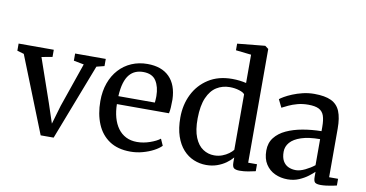

<svg xmlns="http://www.w3.org/2000/svg" viewBox="-79 -1029 2378 1249"><g transform="rotate(10 1109.5 -404.0)"><path d="M-1 -507.8V-555.1H231.3V-507.8L160.5 -494.9L260.2 -207.4L302.6 -79.7L338.8 -203.4L439.7 -494.9L372.3 -507.8V-555.1H574.7V-507.8L523.3 -494.9L329.6 8H243.9L43.7 -494.9Z M836.2 11Q752.6 11 697.3 -26Q642 -63 614.8 -128.6Q587.5 -194.2 587.5 -279.4Q587.5 -345.3 606.8 -398.9Q626.1 -452.4 661.1 -490.6Q696 -528.8 743.8 -549.4Q791.6 -570 848.6 -570Q942 -570 993.3 -518.6Q1044.7 -467.2 1047.8 -370.6Q1047.8 -340.5 1046.4 -318.1Q1045 -295.6 1041 -278.4H697Q697.7 -230.1 708.9 -189.7Q720.2 -149.3 741.6 -119.9Q763 -90.5 794.6 -74.4Q826.2 -58.3 867.6 -58.3Q909.8 -58.3 952.7 -73.3Q995.6 -88.3 1018.5 -106.6L1037.9 -63Q1020 -44.3 988.3 -27.5Q956.5 -10.6 916.9 0.2Q877.3 11 836.2 11ZM697.5 -330.9H938.3Q939.2 -337.9 939.8 -346.5Q940.4 -355.1 940.6 -362.7Q940.9 -370.4 940.9 -374.2Q940.5 -435 915.3 -474.4Q890.1 -513.8 830 -513.8Q803.1 -513.8 780.1 -504.6Q757.1 -495.3 739.4 -474.4Q721.8 -453.5 711 -418.2Q700.3 -383 697.5 -330.9Z M1336.9 11Q1293.7 11 1254.3 -5.4Q1214.9 -21.7 1184.3 -55.5Q1153.8 -89.3 1136.1 -141.2Q1118.5 -193.1 1118.5 -264.1Q1118.5 -348.4 1152.7 -417.7Q1186.9 -487 1251.8 -528.5Q1316.6 -570 1407.9 -570Q1433.6 -570 1457.3 -567.1Q1480.9 -564.2 1500.8 -559.4V-746.4L1399 -757.7V-801.4L1579.4 -819.1H1581.9L1604.3 -802.5V-51.2H1662.5V-5.2Q1642.1 -0.7 1614.6 4.6Q1587.1 9.8 1557.6 9.8Q1534 9.8 1521.5 1.9Q1509 -6 1509 -36.7V-69Q1491.9 -48.4 1466.2 -30Q1440.4 -11.7 1407.7 -0.3Q1375 11 1336.9 11ZM1377.4 -59.7Q1405.8 -59.7 1430.1 -68.9Q1454.5 -78.1 1472.7 -91.6Q1490.9 -105 1500.8 -118V-484.3Q1493.2 -496.4 1464.2 -505.5Q1435.3 -514.6 1401.6 -514.6Q1353.7 -514.6 1315.4 -490.9Q1277 -467.2 1254.2 -415.2Q1231.4 -363.3 1230.4 -279Q1229.6 -200.7 1249.6 -152.3Q1269.5 -104 1303.3 -81.9Q1337 -59.7 1377.4 -59.7Z M1706.5 -149.9Q1706.5 -200.5 1734 -235.6Q1761.5 -270.8 1808.4 -292.4Q1855.4 -314.1 1914.9 -324.6Q1974.3 -335.1 2038.5 -336V-364.4Q2038.5 -409.7 2029 -437.6Q2019.4 -465.4 1994.7 -478.1Q1970 -490.7 1924.6 -490.7Q1885.9 -490.7 1853.3 -481.8Q1820.8 -472.9 1795.8 -461.1Q1770.7 -449.4 1754.7 -440.8L1729.1 -492.9Q1736.8 -499.6 1757.6 -511.9Q1778.4 -524.1 1808.8 -536.7Q1839.3 -549.3 1875.8 -558.1Q1912.3 -566.8 1950.9 -566.8Q2021.2 -566.8 2062.4 -547.4Q2103.6 -527.9 2121.4 -484.6Q2139.2 -441.3 2139.2 -370.3V-49.5H2198.3V-5.2Q2187.1 -2.3 2169 1.2Q2150.9 4.7 2130.8 7.3Q2110.7 9.8 2093.9 9.8Q2067.6 9.8 2056.8 1.9Q2046 -6 2046 -36V-69Q2033.5 -56.6 2008.8 -37.6Q1984.2 -18.7 1950 -3.8Q1915.8 11 1874.1 11Q1829.3 11 1791.1 -6.5Q1753 -24 1729.8 -59.7Q1706.5 -95.4 1706.5 -149.9ZM1917.4 -57.2Q1944.2 -57.2 1978.4 -73.8Q2012.6 -90.5 2038.5 -111.3V-283.3Q1963.4 -283 1914.8 -266.9Q1866.1 -250.9 1842.5 -223.6Q1818.9 -196.4 1818.9 -161.6Q1818.9 -124.5 1831.7 -101.4Q1844.6 -78.4 1866.9 -67.8Q1889.2 -57.2 1917.4 -57.2Z"/></g></svg>

Font: Merriweather 7pt Light
Style: Regular
Weight: 300
Designer: Eben Sorkin
Foundry: Eben Sorkin
Version: Version 2.200;gftools[0.9.31]